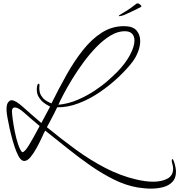

<svg xmlns="http://www.w3.org/2000/svg" viewBox="-20 -860 1063 1138"><path d="M875 258Q855 258 835 256Q815 254 795 251Q726 239 657 205Q588 171 518.5 123Q449 75 381.5 20.5Q314 -34 248 -86Q241 -74 228 -45Q215 -16 197.5 16Q180 48 161 71Q142 94 124 94Q112 94 101 82Q89 68 77.5 39.5Q66 11 56 -24Q46 -59 38 -94.5Q30 -130 25 -158.5Q20 -187 19 -201Q17 -239 27.5 -252.5Q38 -266 48 -266Q72 -266 115 -227Q158 -188 225 -131L277 -228Q275 -230 263 -236Q251 -242 236 -254Q221 -266 209.5 -285Q198 -304 198 -331Q198 -335 198.5 -340Q199 -345 200 -349Q203 -364 209 -364Q214 -364 214 -355Q214 -350 213.5 -346Q213 -342 213 -338Q213 -312 223 -295Q233 -278 246.5 -268Q260 -258 271 -253.5Q282 -249 285 -247Q328 -334 374 -416Q420 -498 472 -563.5Q524 -629 584 -667Q644 -705 715 -705Q767 -705 789 -679.5Q811 -654 811 -617Q811 -587 798.5 -554Q786 -521 765 -493Q733 -451 683 -403.5Q633 -356 572.5 -314.5Q512 -273 446.5 -248Q381 -223 319 -224Q313 -211 301.5 -188.5Q290 -166 278 -143.5Q266 -121 258 -106Q341 -38 427 25Q513 88 603.5 135Q694 182 788 204Q814 210 839.5 213.5Q865 217 888 217Q938 217 972 199Q1006 181 1006 140Q1006 127 1001 109Q998 100 998 93Q998 83 1002 83Q1006 83 1012 100Q1023 135 1023 158Q1023 196 1002 218Q981 240 947.5 249Q914 258 875 258ZM326 -239Q386 -245 440.5 -268.5Q495 -292 541 -322.5Q587 -353 621 -383.5Q655 -414 674 -433Q723 -483 750 -533.5Q777 -584 777 -620Q777 -645 763 -660Q749 -675 719 -675Q678 -675 635.5 -649.5Q593 -624 552.5 -582.5Q512 -541 475.5 -491.5Q439 -442 409 -393Q379 -344 357.5 -303Q336 -262 326 -239ZM111 42Q125 44 151.5 0.5Q178 -43 215 -113Q161 -158 125.5 -190Q90 -222 70 -223H68Q51 -223 51 -201Q51 -186 55.5 -152Q60 -118 68 -78.5Q76 -39 87 -5.5Q98 28 111 42ZM687.6 -764.1Q684.2 -764.1 684.2 -765.8Q684.2 -769.2 701.2 -778.6Q726.7 -793 751 -810Q775.2 -827 791.3 -839.8Q800.7 -841.5 810.5 -833Q820.2 -824.5 817.7 -820.2Q805.8 -813.4 787.1 -804.1Q768.4 -794.7 748.4 -785.8Q728.4 -776.9 713.1 -770.1Q708 -768.4 700 -766.3Q691.9 -764.1 687.6 -764.1Z"/></svg>

Font: WindSong
Style: Regular
Weight: 400
Designer: Robert E. Leuschke
Foundry: Robert E. Leuschke
Version: Version 1.010; ttfautohint (v1.8.3)